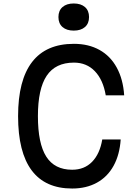

<svg xmlns="http://www.w3.org/2000/svg" viewBox="-20 -1068 790 1104"><path d="M84 -400Q84 -607 164.5 -711.5Q245 -816 405 -816Q489 -816 552 -781Q615 -746 651.5 -679Q688 -612 694 -520H588Q573 -609 525.5 -658.5Q478 -708 405 -708Q299 -708 248.5 -632.5Q198 -557 198 -400Q198 -243 246 -167.5Q294 -92 395 -92Q465 -92 509.5 -137.5Q554 -183 568 -266H674Q668 -178 633 -114.5Q598 -51 537 -17.5Q476 16 395 16Q240 16 162 -88.5Q84 -193 84 -400ZM316 -970Q316 -1007 339.5 -1027.5Q363 -1048 404 -1048Q445 -1048 468.5 -1027.5Q492 -1007 492 -970Q492 -933 468.5 -912.5Q445 -892 404 -892Q363 -892 339.5 -912.5Q316 -933 316 -970Z"/></svg>

Font: Martian Mono Custom sWd Rg
Style: Regular
Weight: 400
Width: 6
Monospace: yes
Designer: Alex Havermale
Foundry: Evil Martians
Version: Version 1.000